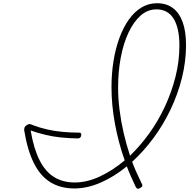

<svg xmlns="http://www.w3.org/2000/svg" viewBox="-20 -1151 1173 1190"><path d="M1133 -872Q1133 -770 1107.5 -668Q1082 -566 1036.5 -471Q991 -376 930.5 -294.5Q870 -213 799 -148Q812 -113 827.5 -79Q843 -45 859 -12Q864 -5 862 1.5Q860 8 849 14Q838 21 831.5 18Q825 15 821 7Q807 -24 792.5 -55.5Q778 -87 766 -120Q688 -56 604.5 -19.5Q521 17 441 17Q355 17 292.5 -21.5Q230 -60 190 -140Q150 -220 130 -343Q129 -353 132.5 -361.5Q136 -370 146 -376Q157 -383 166.5 -381.5Q176 -380 185 -375Q227 -359 273.5 -348.5Q320 -338 370 -333.5Q420 -329 470 -329Q478 -329 481.5 -325Q485 -321 483 -310Q481 -301 476 -297Q471 -293 461 -293Q407 -294 358 -299Q309 -304 263 -315Q217 -326 170 -342Q189 -230 225 -158.5Q261 -87 315.5 -53.5Q370 -20 443 -20Q519 -20 598.5 -57Q678 -94 753 -157Q714 -267 692.5 -383.5Q671 -500 671 -610Q671 -695 683.5 -772.5Q696 -850 720 -915.5Q744 -981 778 -1029Q812 -1077 856 -1104Q900 -1131 953 -1131Q1011 -1131 1051 -1101.5Q1091 -1072 1112 -1014.5Q1133 -957 1133 -872ZM712 -608Q712 -541 721 -469.5Q730 -398 746.5 -326.5Q763 -255 786 -186Q850 -248 905.5 -325Q961 -402 1002.5 -491.5Q1044 -581 1068 -676.5Q1092 -772 1092 -870Q1092 -924 1082.5 -966.5Q1073 -1009 1055 -1037Q1037 -1065 1010.5 -1079Q984 -1093 950 -1093Q895 -1093 851.5 -1054.5Q808 -1016 776.5 -949Q745 -882 728.5 -794.5Q712 -707 712 -608Z"/></svg>

Font: Playwrite CU Thin
Style: Regular
Weight: 250
Designer: Veronika Burian, José Scaglione
Foundry: TypeTogether
Version: Version 1.002